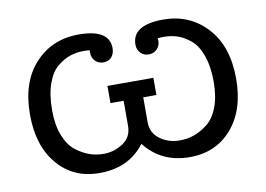

<svg xmlns="http://www.w3.org/2000/svg" viewBox="-58 -553 894 645"><g transform="rotate(-10 389.0 -230.5)"><path d="M37.1 -229Q37.1 -339.8 95.5 -402.8Q153.8 -465.8 244.1 -465.8Q349.1 -465.8 349.1 -400.9Q349.1 -382.8 339.1 -370.8Q329.1 -358.9 311 -358.9Q294.9 -358.9 283.4 -369.9Q272 -380.9 272 -398.9V-407.2Q265.1 -408.2 251 -408.2Q227.1 -408.2 205.6 -401.1Q184.1 -394 161.6 -376Q139.2 -357.9 126 -320.6Q112.8 -283.2 112.8 -230Q112.8 -180.2 127 -144Q141.1 -107.9 164.6 -89.8Q188 -71.8 210.9 -64Q233.9 -56.2 258.8 -56.2Q293.9 -56.2 324.5 -76.2Q355 -96.2 355 -134.8V-220.2H310.1V-278.8H466.8V-220.2H421.9V-134.8Q421.9 -98.6 450.9 -77.4Q480 -56.2 518.1 -56.2Q543 -56.2 565.9 -64Q588.9 -71.8 612.5 -89.8Q636.2 -107.9 650.1 -144Q664.1 -180.2 664.1 -230Q664.1 -283.2 650.6 -320.6Q637.2 -357.9 615 -376Q592.8 -394 571.3 -401.1Q549.8 -408.2 525.9 -408.2Q510.7 -408.2 503.9 -407.2Q503.9 -405.3 504.4 -402.6Q504.9 -399.9 504.9 -398.9Q504.9 -380.9 493.4 -369.9Q481.9 -358.9 465.8 -358.9Q448.7 -358.9 437.7 -370.4Q426.8 -381.8 426.8 -398.9Q426.8 -465.8 533.2 -465.8Q623 -465.8 681.6 -402.3Q740.2 -338.9 740.2 -228Q740.2 -121.1 685.5 -58.1Q630.9 4.9 542 4.9Q444.8 4.9 389.2 -66.9H388.2Q334 4.9 233.9 4.9Q145 4.9 91.1 -58.6Q37.1 -122.1 37.1 -229Z"/></g></svg>

Font: CMU Concrete
Style: Roman
Weight: 500
Version: Version 0.7.0